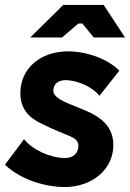

<svg xmlns="http://www.w3.org/2000/svg" viewBox="-25 -740 524 774"><path d="M236 14C347 14 432 -58 432 -155C432 -247 356 -281 289 -307C233 -329 190 -347 190 -374C190 -402 210 -418 244 -417C292 -414 348 -389 376 -354L456 -455C408 -504 322 -533 249 -533C139 -533 57 -465 57 -364C57 -299 95 -262 148 -239C241 -191 291 -191 291 -153C291 -122 270 -103 237 -103C178 -103 106 -136 72 -179L-5 -76C61 -13 162 14 236 14ZM479 -589 393 -720H230L97 -589H225L291 -645H307L353 -589Z"/></svg>

Font: Fixel Text 20240404
Style: Bold Italic
Weight: 700
Width: 4
Italic angle: -10°
Designer: AlfaBravo + MacPaw
Foundry: Kyrylo Tkachov, Marchela Mozhyna, Serhii Makarenko, Maria Weinstein, Zakhar Kryvoshyya
Version: Version 1.211;Glyphs 3.2 (3225)